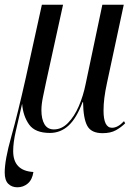

<svg xmlns="http://www.w3.org/2000/svg" viewBox="-30 -556 580 816"><path d="M44 240Q20 240 5 225Q-10 210 -10 177Q-10 124 18 24.5Q46 -75 80 -227L148 -536H238L166 -208Q159 -175 152.5 -143.5Q146 -112 146 -88Q146 -50 159 -28Q172 -6 199 -6Q232 -6 259 -33.5Q286 -61 305 -105Q324 -149 334 -199L405 -536H496L425 -205Q417 -168 413.5 -140Q410 -112 410 -86Q410 -13 446 -13Q471 -13 497 -41L502 -32Q485 -15 462.5 -2.5Q440 10 406 10Q358 10 341 -21Q324 -52 323 -122H321Q295 -53 261 -22Q227 9 182 9Q119 9 93.5 -27Q68 -63 64 -115Q48 -46 37 2Q26 50 26 86Q26 170 112 175Q107 208 88 224Q69 240 44 240Z"/></svg>

Font: Noto Serif Display Condensed
Style: Italic
Weight: 400
Width: 3
Italic angle: -12°
Designer: Monotype Design Team
Foundry: Monotype Imaging Inc.
Version: Version 2.009